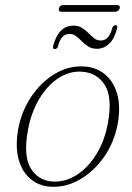

<svg xmlns="http://www.w3.org/2000/svg" viewBox="-20 -714 510 742"><path d="M305.5 -457Q350.5 -454.5 384 -428Q417.5 -401.5 432.2 -353.2Q447 -305 435 -236Q422 -165 382.8 -108.5Q343.5 -52 288.5 -20.2Q233.5 11.5 173.5 7.5Q131 4.5 98.8 -21.8Q66.5 -48 52.5 -96.5Q38.5 -145 50 -213.5Q63 -284.5 101.2 -341Q139.5 -397.5 193 -429.2Q246.5 -461 305.5 -457ZM183 -12.5Q231.5 -9.5 275.8 -37.5Q320 -65.5 352.5 -118Q385 -170.5 397.5 -241Q415 -339 384.5 -386.2Q354 -433.5 296 -437Q248.5 -440 205.8 -412Q163 -384 131.5 -331.5Q100 -279 87.5 -208.5Q70 -110.5 99 -63.2Q128 -16 183 -12.5ZM354.5 -525.5Q335 -525.5 321.2 -534.2Q307.5 -543 296.5 -554.2Q285.5 -565.5 274.2 -574.2Q263 -583 248.5 -583Q216.5 -583 204.5 -536.5Q202 -524.5 191.5 -524.5Q182.5 -524.5 185.5 -536.5Q206 -615 264 -615Q283.5 -615 297.2 -606.2Q311 -597.5 321.8 -586.2Q332.5 -575 343.8 -566.2Q355 -557.5 370 -557.5Q401 -557.5 413.5 -604.5Q416.5 -616.5 427 -616.5Q435.5 -616.5 432.5 -604.5Q422.5 -564.5 402 -545Q381.5 -525.5 354.5 -525.5ZM207.5 -681.5Q211 -694.5 225.5 -694.5H431Q446 -694.5 442.5 -681.5Q438 -668.5 424 -668.5H218.5Q204.5 -668.5 207.5 -681.5Z"/></svg>

Font: Fraunces 9pt S000 Thin
Style: Italic
Weight: 100
Italic angle: -16°
Version: Version 1.000; ttfautohint (v1.8.3)